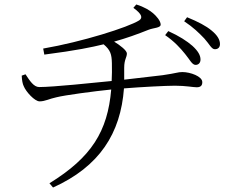

<svg xmlns="http://www.w3.org/2000/svg" viewBox="-20 -785 1040 858"><path d="M807 -544C828 -519 838 -495 854 -495C866 -495 876 -503 876 -519C876 -538 865 -557 840 -580C816 -601 781 -624 732 -646L718 -628C760 -599 786 -570 807 -544ZM893 -613C915 -589 925 -565 940 -565C954 -565 963 -573 963 -588C963 -607 952 -627 925 -649C901 -669 865 -688 816 -708L803 -690C845 -662 869 -638 893 -613ZM77 -447C78 -426 81 -410 86 -400C96 -375 135 -332 157 -332C181 -332 202 -344 231 -350C270 -360 399 -377 477 -385C461 -198 389 -82 201 34L217 53C425 -41 519 -189 534 -390C607 -396 720 -402 762 -402C810 -402 843 -395 859 -395C879 -395 884 -405 884 -418C884 -444 830 -463 795 -463C774 -463 770 -458 707 -449L535 -429V-482C535 -520 547 -528 547 -546C547 -559 518 -582 490 -599C544 -614 594 -632 644 -652C667 -661 698 -660 698 -675C698 -692 678 -714 664 -726C650 -738 625 -754 589 -765L576 -750C616 -721 618 -705 602 -694C553 -663 347 -598 173 -568L178 -541C325 -560 389 -574 443 -587C474 -561 479 -542 480 -503C481 -475 480 -449 479 -423C398 -415 218 -396 155 -396C131 -396 113 -424 94 -453Z"/></svg>

Font: Noto Serif CJK TC Light
Style: Regular
Weight: 300
Designer: Ryoko NISHIZUKA 西塚涼子 (kana & ideographs); Frank Grießhammer (Latin, Greek & Cyrillic); Wenlong ZHANG 张文龙 (bopomofo); San
Foundry: Adobe
Version: Version 2.001;hotconv 1.1.0;makeotfexe 2.6.0